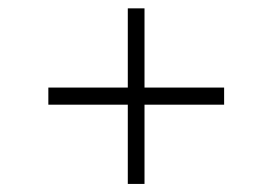

<svg xmlns="http://www.w3.org/2000/svg" viewBox="-20 -520 668 471"><path d="M293.5 -68.8V-499.5H334.5V-68.8ZM98.6 -263.2V-305.2H529.8V-263.2Z"/></svg>

Font: Inter Tight ExtraLight
Style: Regular
Weight: 250
Designer: Rasmus Andersson
Foundry: rsms
Version: Version 3.004